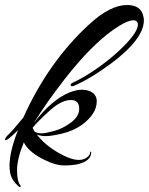

<svg xmlns="http://www.w3.org/2000/svg" viewBox="-42 -659 594 766"><path d="M53 -91Q26 -25 26 20Q26 65 39 80Q42 84 40 85.5Q38 87 37 87Q36 87 34 86Q2 59 -2 27Q-4 16 -4 3Q-4 -55 30 -140Q-20 -90 -22 -102Q-21 -111 -8 -122.5Q5 -134 51 -190Q151 -412 313 -561Q397 -639 465 -639Q521 -639 530 -593Q532 -586 532 -578Q532 -493 362 -378Q303 -338 254 -317Q242 -312 240 -318.5Q238 -325 250 -330Q296 -351 355 -393Q414 -435 461 -484.5Q508 -534 508 -561Q508 -578 489 -578Q470 -578 434 -556Q334 -495 215 -342Q141 -247 93 -168Q163 -261 237 -291Q265 -301 284 -301Q303 -301 317 -295Q344 -283 344 -255Q344 -205 285 -161Q251 -137 207.5 -126.5Q164 -116 142 -116Q120 -116 105 -122Q137 -81 188.5 -51Q240 -21 272 -21Q293 -21 305 -31Q317 -41 317 -47.5Q317 -54 319.5 -54Q322 -54 322 -52Q322 -17 269 -4Q247 1 213.5 1Q180 1 138 -20Q74 -50 53 -91ZM274 -225Q274 -260 241 -260Q203 -260 156.5 -218Q110 -176 88 -149Q90 -144 96 -134Q108 -127 123.5 -127Q139 -127 174 -136.5Q209 -146 241.5 -170.5Q274 -195 274 -225Z"/></svg>

Font: Arizonia
Style: Regular
Weight: 400
Designer: Robert E. Leuschke
Foundry: Robert E. Leuschke
Version: Version 1.003